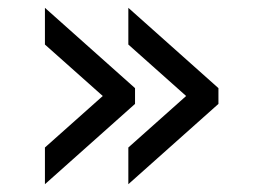

<svg xmlns="http://www.w3.org/2000/svg" viewBox="-20 -537 652 488"><path d="M94.2 -517.1 323.2 -313V-272.9L94.2 -68.8V-162.1L241.2 -293L94.2 -423.8ZM306.2 -517.1 535.2 -313V-272.9L306.2 -68.8V-162.1L453.1 -293L306.2 -423.8Z"/></svg>

Font: Pangururan
Style: Regular
Weight: 400
Designer: Uli Kozok
Foundry: Michael Everson and Uli Kozok
Version: Version 1.005